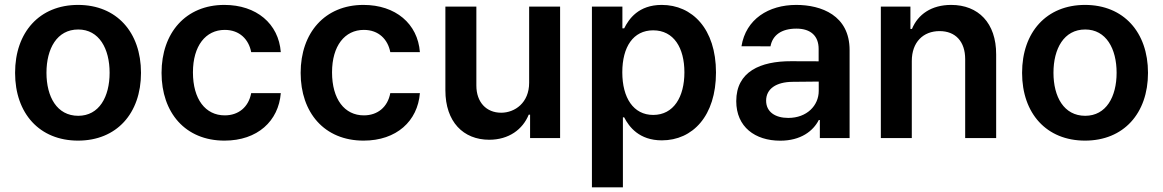

<svg xmlns="http://www.w3.org/2000/svg" viewBox="-20 -573 4828 797"><path d="M304 10.7C463.8 10.7 565.3 -101.9 565.3 -270.6C565.3 -439.6 463.8 -552.6 304 -552.6C144.2 -552.6 42.6 -439.6 42.6 -270.6C42.6 -101.9 144.2 10.7 304 10.7ZM172.9 -271C172.9 -370.7 216.3 -450.6 304.7 -450.6C391.7 -450.6 435 -370.7 435 -271C435 -171.2 391.7 -92.3 304.7 -92.3C216.3 -92.3 172.9 -171.2 172.9 -271Z M911.9 10.7C1049 10.7 1136.4 -70.7 1145.6 -186.4H1022.7C1011.7 -127.8 969.5 -94.1 913 -94.1C832.7 -94.1 780.9 -161.2 780.9 -272.7C780.9 -382.8 833.8 -448.9 913 -448.9C974.8 -448.9 1012.8 -409.1 1022.7 -356.5H1145.6C1136.7 -474.8 1044.4 -552.6 911.2 -552.6C751.4 -552.6 650.6 -437.1 650.6 -270.6C650.6 -105.5 748.9 10.7 911.9 10.7Z M1489.3 10.7C1626.4 10.7 1713.8 -70.7 1723 -186.4H1600.1C1589.1 -127.8 1546.9 -94.1 1490.4 -94.1C1410.2 -94.1 1358.3 -161.2 1358.3 -272.7C1358.3 -382.8 1411.2 -448.9 1490.4 -448.9C1552.2 -448.9 1590.2 -409.1 1600.1 -356.5H1723C1714.1 -474.8 1621.8 -552.6 1488.6 -552.6C1328.8 -552.6 1228 -437.1 1228 -270.6C1228 -105.5 1326.3 10.7 1489.3 10.7Z M2176.5 -229.4C2176.5 -146.3 2117.2 -105.1 2060.4 -105.1C1998.6 -105.1 1957.4 -148.8 1957.4 -218V-545.5H1828.8V-198.2C1828.8 -67.1 1903.4 7.1 2010.7 7.1C2092.3 7.1 2149.9 -35.9 2174.7 -96.9H2180.4V0H2305V-545.5H2176.5Z M2437.1 204.5H2565.7V-85.9H2571C2591.3 -46.2 2633.5 9.6 2727.3 9.6C2855.8 9.6 2952.1 -92.3 2952.1 -272C2952.1 -453.8 2853 -552.6 2726.9 -552.6C2630.7 -552.6 2590.6 -494.7 2571 -455.3H2563.6V-545.5H2437.1ZM2563.2 -272.7C2563.2 -378.6 2608.7 -447.1 2691.4 -447.1C2777 -447.1 2821 -374.3 2821 -272.7C2821 -170.5 2776.3 -95.9 2691.4 -95.9C2609.4 -95.9 2563.2 -166.9 2563.2 -272.7Z M3218.8 11C3304.3 11 3355.5 -29.1 3378.9 -74.9H3383.2V0H3506.7V-365.1C3506.7 -509.2 3389.2 -552.6 3285.2 -552.6C3170.5 -552.6 3076 -493.6 3057.9 -381L3178.3 -380.7C3186.8 -426.5 3223 -454.2 3285.9 -454.2C3345.5 -454.2 3378.2 -423.7 3378.2 -370V-318.5L3263.8 -318.9C3136.7 -319.2 3036.2 -275.9 3036.2 -153.1C3036.2 -45.8 3114.7 11 3218.8 11ZM3160.2 -155.2C3160.2 -204.5 3202.4 -232.6 3269.2 -233.3L3378.6 -234.4V-195.7C3378.6 -134.9 3329.5 -83.5 3252.1 -83.5C3198.5 -83.5 3160.2 -108 3160.2 -155.2Z M3764.9 -319.6C3764.9 -398.4 3812.5 -443.9 3880.3 -443.9C3946.7 -443.9 3986.5 -400.2 3986.5 -327.4V0H4115.1V-347.3C4115.4 -478 4040.8 -552.6 3928.3 -552.6C3846.6 -552.6 3790.5 -513.5 3765.6 -452.8H3759.2V-545.5H3636.4V0H3764.9Z M4484 10.7C4643.8 10.7 4745.4 -101.9 4745.4 -270.6C4745.4 -439.6 4643.8 -552.6 4484 -552.6C4324.2 -552.6 4222.7 -439.6 4222.7 -270.6C4222.7 -101.9 4324.2 10.7 4484 10.7ZM4353 -271C4353 -370.7 4396.3 -450.6 4484.7 -450.6C4571.7 -450.6 4615.1 -370.7 4615.1 -271C4615.1 -171.2 4571.7 -92.3 4484.7 -92.3C4396.3 -92.3 4353 -171.2 4353 -271Z"/></svg>

Font: Margiela Sans Semi Bold
Style: Regular
Weight: 600
Designer: Stefan Endress, Andreas Faust
Version: Version 1.100;FEAKit 1.0